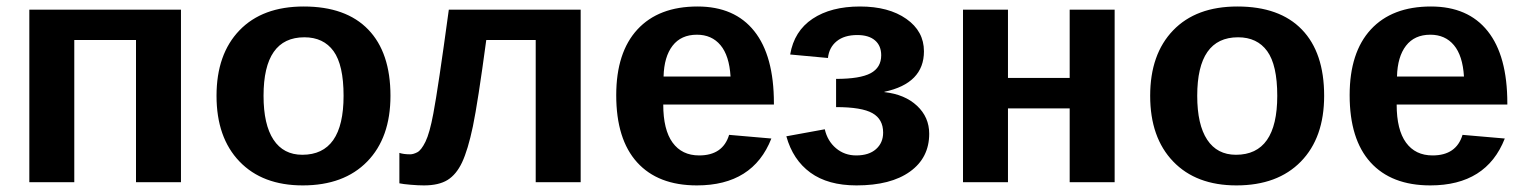

<svg xmlns="http://www.w3.org/2000/svg" viewBox="-20 -558 4670 588"><path d="M207.5 -435.5V0H69.8V-528.3H534.2V0H396.5V-435.5Z M1175.8 -264.6Q1175.8 -136.2 1104.5 -63.2Q1033.2 9.8 907.2 9.8Q783.7 9.8 713.4 -63.5Q643.1 -136.7 643.1 -264.6Q643.1 -392.1 713.4 -465.1Q783.7 -538.1 910.2 -538.1Q1039.6 -538.1 1107.7 -467.5Q1175.8 -397 1175.8 -264.6ZM1032.2 -264.6Q1032.2 -358.9 1001.5 -401.4Q970.7 -443.8 912.1 -443.8Q787.1 -443.8 787.1 -264.6Q787.1 -176.3 817.6 -130.1Q848.1 -84 905.8 -84Q1032.2 -84 1032.2 -264.6Z M1395 -60.5Q1377.4 -23.4 1350.6 -6.8Q1323.7 9.8 1278.3 9.8Q1260.7 9.8 1237.5 7.8Q1214.4 5.9 1203.1 3.4V-89.8Q1215.8 -85.4 1236.3 -85.4Q1245.6 -85.4 1257.8 -91.6Q1270 -97.7 1283 -124Q1295.9 -150.4 1307.1 -210.4Q1314.5 -249.5 1326.2 -327.9Q1337.9 -406.2 1354.5 -528.3H1758.3V0H1620.6V-435.5H1469.2Q1443.4 -243.7 1428.2 -170.9Q1413.1 -99.1 1395 -60.5Z M2011.2 -237.8Q2011.2 -160.6 2039.8 -121.3Q2068.4 -82 2121.1 -82Q2193.8 -82 2212.9 -145L2342.3 -133.8Q2286.1 9.8 2114.3 9.8Q1995.1 9.8 1931.2 -60.8Q1867.2 -131.3 1867.2 -266.6Q1867.2 -397.5 1932.1 -467.8Q1997.1 -538.1 2116.2 -538.1Q2230 -538.1 2290 -462.6Q2350.1 -387.2 2350.1 -241.7V-237.8ZM2217.3 -323.7Q2213.4 -387.7 2186.5 -419.7Q2159.7 -451.7 2114.3 -451.7Q2065.9 -451.7 2039.8 -418Q2013.7 -384.3 2012.2 -323.7Z M2603 9.8Q2515.6 9.8 2461.9 -29.3Q2408.2 -68.4 2388.2 -140.6L2505.9 -162.1Q2514.2 -126 2540.3 -104Q2566.4 -82 2602.1 -82Q2641.1 -82 2662.8 -101.3Q2684.6 -120.6 2684.6 -151.9Q2684.6 -192.9 2651.9 -211.4Q2619.1 -230 2540.5 -230V-316.4Q2613.8 -316.4 2646.2 -333.7Q2678.7 -351.1 2678.7 -388.7Q2678.7 -418 2659.7 -434.3Q2640.6 -450.7 2605.5 -450.7Q2565.4 -450.7 2542.2 -431.6Q2519 -412.6 2515.6 -380.4L2399.9 -391.1Q2412.1 -462.9 2468.5 -500.5Q2524.9 -538.1 2613.8 -538.1Q2701.7 -538.1 2755.6 -500.2Q2809.6 -462.4 2809.6 -400.9Q2809.6 -302.7 2688.5 -276.9V-275.9Q2751 -269 2788.3 -234.1Q2825.7 -199.2 2825.7 -148.4Q2825.7 -74.7 2766.8 -32.5Q2708 9.8 2603 9.8Z M3066.9 -226.1V0H2929.2V-528.3H3066.9V-319.3H3255.9V-528.3H3393.6V0H3255.9V-226.1Z M4035.2 -264.6Q4035.2 -136.2 3963.9 -63.2Q3892.6 9.8 3766.6 9.8Q3643.1 9.8 3572.8 -63.5Q3502.4 -136.7 3502.4 -264.6Q3502.4 -392.1 3572.8 -465.1Q3643.1 -538.1 3769.5 -538.1Q3898.9 -538.1 3967 -467.5Q4035.2 -397 4035.2 -264.6ZM3891.6 -264.6Q3891.6 -358.9 3860.8 -401.4Q3830.1 -443.8 3771.5 -443.8Q3646.5 -443.8 3646.5 -264.6Q3646.5 -176.3 3677 -130.1Q3707.5 -84 3765.1 -84Q3891.6 -84 3891.6 -264.6Z M4257.3 -237.8Q4257.3 -160.6 4285.9 -121.3Q4314.5 -82 4367.2 -82Q4439.9 -82 4459 -145L4588.4 -133.8Q4532.2 9.8 4360.4 9.8Q4241.2 9.8 4177.2 -60.8Q4113.3 -131.3 4113.3 -266.6Q4113.3 -397.5 4178.2 -467.8Q4243.2 -538.1 4362.3 -538.1Q4476.1 -538.1 4536.1 -462.6Q4596.2 -387.2 4596.2 -241.7V-237.8ZM4463.4 -323.7Q4459.5 -387.7 4432.6 -419.7Q4405.8 -451.7 4360.4 -451.7Q4312 -451.7 4285.9 -418Q4259.8 -384.3 4258.3 -323.7Z"/></svg>

Font: Arimo
Style: Bold
Weight: 700
Designer: Steve Matteson
Foundry: Monotype Imaging Inc.
Version: Version 1.33